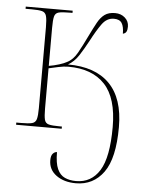

<svg xmlns="http://www.w3.org/2000/svg" viewBox="-55 -585 638 868"><g transform="rotate(5 264.5 -151.0)"><path d="M322 240Q268 240 233 214.5Q198 189 198 146Q198 125 206.5 116Q215 107 225 107Q225 157 237 183.5Q249 210 271 220Q293 230 322 230Q391 230 428.5 170Q466 110 466 -28Q466 -159 408.5 -220.5Q351 -282 243 -282Q222 -282 197 -276.5Q172 -271 154 -267V-85Q154 -50 158 -34Q162 -18 177.5 -14Q193 -10 226 -10H237V0H30V-10H52Q86 -10 101.5 -14Q117 -18 121.5 -34Q126 -50 126 -84V-451Q126 -486 121.5 -502Q117 -518 102 -522Q87 -526 55 -526H27V-536H240V-526H228Q193 -526 177.5 -522Q162 -518 158 -502Q154 -486 154 -451V-278Q178 -282 200.5 -289Q223 -296 235 -303Q262 -316 281 -350Q300 -384 321 -428Q339 -465 353 -490.5Q367 -516 385 -529Q403 -542 432 -542Q459 -542 477 -526Q495 -510 495 -486Q495 -472 491 -463.5Q487 -455 475 -452Q475 -484 465 -500Q455 -516 429 -516Q397 -516 375 -485.5Q353 -455 328 -407Q307 -368 287.5 -338Q268 -308 240 -292Q364 -292 429 -226Q494 -160 494 -30Q494 112 447.5 176Q401 240 322 240Z"/></g></svg>

Font: Noto Serif Display SemiCondensed Thin
Style: Regular
Weight: 100
Width: 4
Designer: Monotype Design Team
Foundry: Monotype Imaging Inc.
Version: Version 2.009